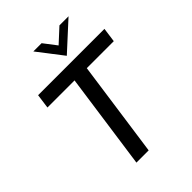

<svg xmlns="http://www.w3.org/2000/svg" viewBox="-254 -1021 1142 1142"><g transform="rotate(-45 317.0 -450.5)"><path d="M292 -606H64L76.5 -697H634.5L622 -606H395L309.5 0H206.5ZM240.5 -901H310L372 -820L460 -901H536.5L363 -742Z"/></g></svg>

Font: HK Grotesk Medium
Style: Italic
Weight: 500
Italic angle: -8°
Designer: Alfredo Marco Pradil
Foundry: Hanken Design Co.
Version: Version 3.004